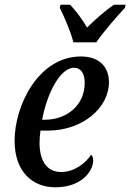

<svg xmlns="http://www.w3.org/2000/svg" viewBox="-20 -786 554 816"><path d="M292 -606H389C423 -655 476 -715 511 -753L514 -766H464C430 -743 383 -702 350 -669C331 -702 301 -742 278 -766H237L234 -753C253 -715 280 -653 292 -606ZM215 10C326 10 376 -58 376 -104C376 -115 373 -125 367 -128C343 -92 296 -55 240 -55C180 -55 148 -101 148 -180C148 -196 150 -216 152 -231H184C331 -231 443 -328 443 -436C443 -505 399 -546 324 -546C143 -546 42 -337 42 -188C42 -55 119 10 215 10ZM169 -277H159C178 -380 232 -498 295 -498C323 -498 340 -475 340 -434C340 -340 266 -277 169 -277Z"/></svg>

Font: Noto Serif Condensed Medium
Style: Italic
Weight: 500
Width: 3
Italic angle: -12°
Designer: Monotype Design Team
Foundry: Monotype Imaging Inc.
Version: Version 2.013